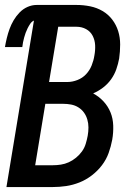

<svg xmlns="http://www.w3.org/2000/svg" viewBox="-22 -755 542 775"><path d="M4 0 115 -672Q106 -668 100 -659Q94 -650 89.5 -641Q85 -632 81.5 -622.5Q78 -613 75.5 -603.5Q73 -594 71 -584.5Q69 -575 68 -565H-2Q1 -583 5.5 -601.5Q10 -620 16.5 -638Q23 -656 33 -673Q43 -690 57 -704.5Q71 -719 89 -727Q107 -735 126 -735H287Q315 -735 342 -729.5Q369 -724 392 -710.5Q415 -697 431 -676Q447 -655 455 -629.5Q463 -604 463 -575.5Q463 -547 459 -519Q455 -497 447.5 -475.5Q440 -454 426.5 -435Q413 -416 394 -401.5Q375 -387 354 -378Q378 -365 396 -345.5Q414 -326 424 -301.5Q434 -277 435 -248.5Q436 -220 431 -191Q426 -164 416.5 -137.5Q407 -111 389.5 -88Q372 -65 348.5 -47Q325 -29 298.5 -18.5Q272 -8 245 -4Q218 0 191 0ZM176 -424H250Q270 -424 290.5 -432Q311 -440 325.5 -455.5Q340 -471 348 -491Q356 -511 359 -531Q363 -552 362 -572.5Q361 -593 352 -610.5Q343 -628 325.5 -637.5Q308 -647 287 -647H213ZM120 -88H191Q207 -88 223.5 -90.5Q240 -93 255.5 -100Q271 -107 285 -118.5Q299 -130 309 -144Q319 -158 324 -174.5Q329 -191 332 -207Q335 -224 335 -240.5Q335 -257 330.5 -272.5Q326 -288 317 -300.5Q308 -313 294.5 -321.5Q281 -330 265 -333Q249 -336 232 -336H161Z"/></svg>

Font: Iosevka SS04 Semibold Oblique
Style: Regular
Weight: 600
Italic angle: -9°
Monospace: yes
Designer: Belleve Invis
Foundry: Belleve Invis
Version: Version 19.0.0; ttfautohint (v1.8.4)